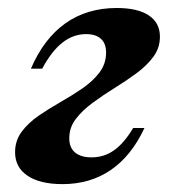

<svg xmlns="http://www.w3.org/2000/svg" viewBox="-20 -449 441 480"><path d="M136.3 11.3Q79.8 11.3 48.8 -9.7Q17.7 -30.6 17.7 -68.5Q17.7 -97.6 34.3 -119.8Q50.8 -141.9 76.6 -159.7Q102.4 -177.4 131.5 -194Q160.5 -210.5 186.3 -228.2Q212.1 -246 228.6 -267.7Q245.2 -289.5 245.2 -317.7Q245.2 -340.3 232.3 -352Q219.4 -363.7 195.2 -363.7Q162.9 -363.7 135.9 -342.3Q108.9 -321 85.5 -277.4H57.3Q89.5 -352.4 143.5 -390.7Q197.6 -429 271.8 -429Q324.2 -429 352 -410.5Q379.8 -391.9 379.8 -357.3Q379.8 -329 363.3 -306.9Q346.8 -284.7 321 -265.7Q295.2 -246.8 266.5 -229Q237.9 -211.3 212.1 -192.3Q186.3 -173.4 169.8 -152Q153.2 -130.6 153.2 -103.2Q153.2 -79.8 167.7 -67.7Q182.3 -55.6 208.9 -55.6Q240.3 -55.6 265.3 -73.4Q290.3 -91.1 312.9 -129H341.1Q308.9 -59.7 257.3 -24.2Q205.6 11.3 136.3 11.3Z"/></svg>

Font: Playfair 5pt SemiExpanded Light ExtraBold
Style: Italic
Weight: 800
Italic angle: -15.6°
Version: Version 2.001;gftools[0.9.30]